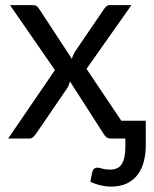

<svg xmlns="http://www.w3.org/2000/svg" viewBox="-20 -526 586 729"><path d="M533.5 -67.5V26Q533.5 57 526.5 85.5Q519.5 114 504 135.5Q488.5 157 463.2 169.8Q438 182.5 402 182.5Q382.5 182.5 363.8 178.2Q345 174 323 164.5L330 128.5Q333 117 338.8 113.8Q344.5 110.5 350 110.5Q356.5 110.5 368.5 114.2Q380.5 118 397 118Q430.5 118 443.2 95.5Q456 73 456 33V0H400.5Q389.5 0 383.2 -5.8Q377 -11.5 373 -18.5L245.5 -217Q243.5 -210 241.2 -203.2Q239 -196.5 235 -191L117 -18.5Q112 -11.5 106.2 -5.8Q100.5 0 90.5 0H11L188.5 -260L18 -506.5H103.5Q114.5 -506.5 119.2 -503Q124 -499.5 128 -493L253 -302.5Q257 -317.5 265.5 -331L374.5 -491Q379 -498 384.2 -502.2Q389.5 -506.5 397 -506.5H479L308.5 -264.5L441 -67V-67.5Z"/></svg>

Font: Lato 2
Style: Regular
Weight: 400
Designer: Lukasz Dziedzic with Adam Twardoch and Botio Nikoltchev
Foundry: tyPoland Lukasz Dziedzic
Version: Version 2.015; 2015-08-06; http://www.latofonts.com/